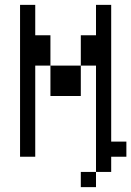

<svg xmlns="http://www.w3.org/2000/svg" viewBox="-20 -645 540 790"><path d="M500 0V-62.5H437.5V-625H375Q375 -625 375 -500H312.5Q312.5 -500 312.5 -375H187.5Q187.5 -375 187.5 -250H312.5Q312.5 -250 312.5 -375H375V62.5H312.5V125H375V62.5H437.5V0ZM62.5 -625Q62.5 -625 62.5 0H125Q125 0 125 -375H187.5Q187.5 -375 187.5 -500H125Q125 -500 125 -625Z"/></svg>

Font: Unifont
Style: Regular
Weight: 500
Version: Version 15.1.04